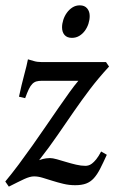

<svg xmlns="http://www.w3.org/2000/svg" viewBox="-24 -677 425 712"><path d="M380.4 -430.2Q340.3 -386.7 309.3 -345.7Q278.3 -304.7 249.3 -262.7Q220.2 -220.7 189.9 -176.5Q159.7 -132.3 121.1 -83Q122.1 -83.5 125.5 -84.5Q129.4 -85.9 134.8 -87.4Q140.1 -88.9 147 -89.8Q153.8 -90.8 161.1 -90.8Q170.9 -90.8 186.8 -86.4Q202.6 -82 220.9 -76.4Q239.3 -70.8 258.1 -66.4Q276.9 -62 293 -62Q297.4 -62 303.5 -63.5Q309.6 -64.9 316.9 -70.3Q324.2 -75.7 332.8 -86.2Q341.3 -96.7 351.1 -115.2L372.1 -103Q358.4 -72.8 347.4 -51.3Q336.4 -29.8 324 -16.1Q311.5 -2.4 295.2 3.7Q278.8 9.8 254.9 9.8Q231.9 9.8 210.7 4.6Q189.5 -0.5 170.2 -6.6Q150.9 -12.7 134 -17.8Q117.2 -22.9 102.5 -22.9Q94.7 -22.9 85.9 -20.5Q77.1 -18.1 66.2 -13.2Q55.2 -8.3 41.3 -1.2Q27.3 5.9 8.8 15.1L-4.4 -3.9Q20 -33.2 45.7 -67.6Q71.3 -102.1 96.7 -137.9Q122.1 -173.8 146.5 -209.5Q170.9 -245.1 192.9 -276.9Q214.8 -308.6 233.6 -334.7Q252.4 -360.8 266.6 -377.4H130.9Q119.1 -377.4 110.8 -375Q102.5 -372.6 95.7 -365.7Q88.9 -358.9 82.8 -346.2Q76.7 -333.5 69.3 -313L46.4 -318.4Q55.7 -362.3 65.7 -399.2Q75.7 -436 79.6 -457Q88.9 -454.6 101.3 -450.7Q113.8 -446.8 130.9 -446.8H369.1ZM308.6 -617.7Q308.6 -603.5 304 -589.1Q299.3 -574.7 290.8 -563Q282.2 -551.3 270 -543.9Q257.8 -536.6 242.7 -536.6Q224.6 -536.6 215.3 -547.4Q206.1 -558.1 206.1 -575.7Q206.1 -588.9 210.7 -603.3Q215.3 -617.7 223.9 -629.6Q232.4 -641.6 244.6 -649.4Q256.8 -657.2 272 -657.2Q289.6 -657.2 299.1 -646Q308.6 -634.8 308.6 -617.7Z"/></svg>

Font: Gentium Book Basic
Style: Italic
Weight: 400
Italic angle: -8°
Designer: J. Victor Gaultney and Annie Olsen
Foundry: SIL International
Version: Version 1.102; 2013; Maintenance release